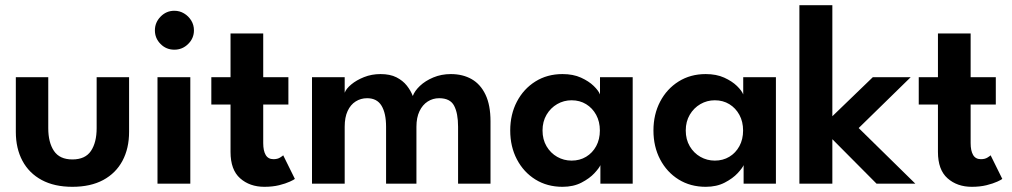

<svg xmlns="http://www.w3.org/2000/svg" viewBox="-20 -708 3901 740"><path d="M166 -214Q166 -159 188 -126.2Q210 -93.5 259 -93.5Q308.5 -93.5 330.5 -126.2Q352.5 -159 352.5 -214V-410.5H477.5V-199.5Q477.5 -136 452 -88.2Q426.5 -40.5 377.8 -14.2Q329 12 259 12Q189.5 12 140.8 -14.2Q92 -40.5 66.5 -88.2Q41 -136 41 -199.5V-410.5H166Z M587 0V-410.5H713.5V0ZM652 -516.5Q620.5 -516.5 598.8 -538.5Q577 -560.5 577 -591Q577 -621.5 599 -644Q621 -666.5 652 -666.5Q672.5 -666.5 689.5 -656.2Q706.5 -646 717 -629Q727.5 -612 727.5 -591Q727.5 -560.5 705.2 -538.5Q683 -516.5 652 -516.5Z M794.5 -410.5H868.5V-579H994.5V-410.5H1091.5V-305H994.5V-156.5Q994.5 -127 1004 -110.8Q1013.5 -94.5 1034 -94.5Q1049.5 -94.5 1059.5 -100.8Q1069.5 -107 1071.5 -109.5L1116.5 -18.5Q1113.5 -15.5 1097.2 -8Q1081 -0.5 1055.8 5.8Q1030.5 12 999 12Q942.5 12 905.5 -20.8Q868.5 -53.5 868.5 -122.5V-305H794.5Z M1717.5 -422.5Q1763.5 -422.5 1797.8 -403Q1832 -383.5 1851.2 -343.2Q1870.5 -303 1870.5 -240V0H1745.5V-219.5Q1745.5 -271.5 1730.2 -300.5Q1715 -329.5 1672.5 -329.5Q1648.5 -329.5 1628.5 -316.8Q1608.5 -304 1596.8 -279.5Q1585 -255 1585 -219.5V0H1468V-219.5Q1468 -271.5 1450.5 -300.5Q1433 -329.5 1395 -329.5Q1370.5 -329.5 1350.8 -317Q1331 -304.5 1319.8 -280.2Q1308.5 -256 1308.5 -219.5V0H1182.5V-410.5H1308.5V-350.5Q1314 -366 1333.8 -382.5Q1353.5 -399 1383 -410.8Q1412.5 -422.5 1446.5 -422.5Q1483.5 -422.5 1508 -410Q1532.5 -397.5 1547.8 -378.2Q1563 -359 1571 -338Q1578 -357.5 1598.5 -377Q1619 -396.5 1650 -409.5Q1681 -422.5 1717.5 -422.5Z M2294 0V-71.5Q2289.5 -60.5 2271 -40.5Q2252.5 -20.5 2221.2 -4.2Q2190 12 2148 12Q2089 12 2043.5 -16.2Q1998 -44.5 1972.2 -93.8Q1946.5 -143 1946.5 -205Q1946.5 -267 1972.2 -316.2Q1998 -365.5 2043.5 -394Q2089 -422.5 2148 -422.5Q2189 -422.5 2219.2 -408.8Q2249.5 -395 2268.2 -376.8Q2287 -358.5 2292.5 -344V-410.5H2418.5V0ZM2071 -205Q2071 -170.5 2086.5 -144.2Q2102 -118 2127.5 -103.5Q2153 -89 2183 -89Q2214.5 -89 2239 -103.8Q2263.5 -118.5 2277.8 -144.8Q2292 -171 2292 -205Q2292 -239 2277.8 -265.2Q2263.5 -291.5 2239 -306.5Q2214.5 -321.5 2183 -321.5Q2153 -321.5 2127.5 -306.8Q2102 -292 2086.5 -265.8Q2071 -239.5 2071 -205Z M2846 0V-71.5Q2841.5 -60.5 2823 -40.5Q2804.5 -20.5 2773.2 -4.2Q2742 12 2700 12Q2641 12 2595.5 -16.2Q2550 -44.5 2524.2 -93.8Q2498.5 -143 2498.5 -205Q2498.5 -267 2524.2 -316.2Q2550 -365.5 2595.5 -394Q2641 -422.5 2700 -422.5Q2741 -422.5 2771.2 -408.8Q2801.5 -395 2820.2 -376.8Q2839 -358.5 2844.5 -344V-410.5H2970.5V0ZM2623 -205Q2623 -170.5 2638.5 -144.2Q2654 -118 2679.5 -103.5Q2705 -89 2735 -89Q2766.5 -89 2791 -103.8Q2815.5 -118.5 2829.8 -144.8Q2844 -171 2844 -205Q2844 -239 2829.8 -265.2Q2815.5 -291.5 2791 -306.5Q2766.5 -321.5 2735 -321.5Q2705 -321.5 2679.5 -306.8Q2654 -292 2638.5 -265.8Q2623 -239.5 2623 -205Z M3344 -410.5H3490L3289.5 -214.5L3508 0H3358.5L3188 -171.5V0H3061V-688H3188V-260Z M3521 -410.5H3595V-579H3721V-410.5H3818V-305H3721V-156.5Q3721 -127 3730.5 -110.8Q3740 -94.5 3760.5 -94.5Q3776 -94.5 3786 -100.8Q3796 -107 3798 -109.5L3843 -18.5Q3840 -15.5 3823.8 -8Q3807.5 -0.5 3782.2 5.8Q3757 12 3725.5 12Q3669 12 3632 -20.8Q3595 -53.5 3595 -122.5V-305H3521Z"/></svg>

Font: League Spartan Thin SemiBold
Style: Regular
Weight: 600
Version: Version 2.002